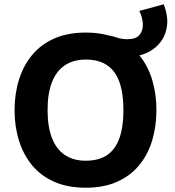

<svg xmlns="http://www.w3.org/2000/svg" viewBox="-20 -865 815 896"><path d="M580 -601 461 -621V-704Q502 -698 524.5 -690Q547 -682 574 -682Q615 -682 631.5 -702.5Q648 -723 646.5 -754Q645 -785 630 -814L744 -845Q764 -794 760 -750Q756 -706 732 -672.5Q708 -639 669 -620Q630 -601 580 -601ZM380 11Q296 11 233.5 -16.5Q171 -44 130 -93.5Q89 -143 68.5 -209Q48 -275 48 -351Q48 -427 68.5 -493Q89 -559 130 -608.5Q171 -658 233.5 -685.5Q296 -713 380 -713Q464 -713 526 -685.5Q588 -658 629 -608.5Q670 -559 690 -493Q710 -427 710 -351Q710 -275 690 -209Q670 -143 629 -93.5Q588 -44 526 -16.5Q464 11 380 11ZM380 -115Q441 -115 480 -141.5Q519 -168 537.5 -221Q556 -274 556 -351Q556 -429 537.5 -481.5Q519 -534 480 -560.5Q441 -587 380 -587Q323 -587 283 -560.5Q243 -534 222.5 -481.5Q202 -429 202 -351Q202 -274 222.5 -221Q243 -168 283 -141.5Q323 -115 380 -115Z"/></svg>

Font: Inclusive Sans
Style: Bold
Weight: 700
Designer: Olivia King
Foundry: Olivia King
Version: Version 2.004